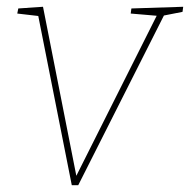

<svg xmlns="http://www.w3.org/2000/svg" viewBox="-20 -545 561 567"><path d="M192 2 92 -503 100 -497 31 -505 34 -520 107 -525 206 -23H204L445 -503L448 -498L366 -505L368 -520L521 -525L519 -510L453 -497L466 -503L211 2Z"/></svg>

Font: Bitter Thin
Style: Italic
Weight: 100
Italic angle: -9°
Designer: Sol Matas, and Bitter project Authors
Foundry: Sol Matas
Version: Version 2.002